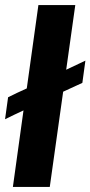

<svg xmlns="http://www.w3.org/2000/svg" viewBox="-36 -740 358 760"><path d="M-4 -355 -16 -268C7 -280 32 -291 57 -303L15 0H161L214 -377L290 -412L302 -500L226 -464L262 -720H116L70 -390C44 -378 19 -367 -4 -355Z"/></svg>

Font: Chivo
Style: Bold Italic
Weight: 700
Italic angle: -8°
Designer: Hector Gatti
Foundry: Omnibus-Type
Version: Version 1.003;PS 001.003;hotconv 1.0.70;makeotf.lib2.5.58329